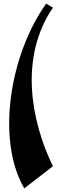

<svg xmlns="http://www.w3.org/2000/svg" viewBox="-20 -882 330 1052"><path d="M113 150 270 29C146 -226 87 -572 270 -840L233 -862C37 -589 -44 -120 113 150Z"/></svg>

Font: Sinistre Bold
Style: Regular
Weight: 900
Designer: Jules Durand
Foundry: Collletttivo
Version: Version 69.420;Glyphs 3.2 (3217)